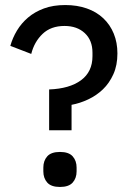

<svg xmlns="http://www.w3.org/2000/svg" viewBox="-20 -730 521 762"><path d="M175 -213V-375Q256 -378 301.5 -411.5Q347 -445 347 -507V-521Q347 -570 316.5 -598.5Q286 -627 236 -627Q182 -627 149 -595.5Q116 -564 104 -516L21 -548Q30 -580 47.5 -609Q65 -638 91.5 -660.5Q118 -683 154.5 -696.5Q191 -710 239 -710Q286 -710 324.5 -696.5Q363 -683 390 -657.5Q417 -632 431.5 -596.5Q446 -561 446 -518Q446 -471 430 -435.5Q414 -400 388.5 -375.5Q363 -351 330 -335.5Q297 -320 264 -314V-213ZM218 12Q183 12 167.5 -5.5Q152 -23 152 -50V-65Q152 -92 167.5 -109.5Q183 -127 218 -127Q253 -127 268.5 -109.5Q284 -92 284 -65V-50Q284 -23 268.5 -5.5Q253 12 218 12Z"/></svg>

Font: IBM Plex Sans Hebrew Text
Style: Regular
Weight: 450
Designer: Mike Abbink, Paul van der Laan, Pieter van Rosmalen, Yanek Iontef
Foundry: Bold Monday
Version: Version 1.2